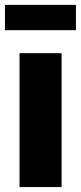

<svg xmlns="http://www.w3.org/2000/svg" viewBox="-24 -758 328 778"><path d="M55.2 0V-542.5H225.6V0ZM283.7 -738.3V-635.7H-3.9V-738.3Z"/></svg>

Font: Inter 16pt ExtraBold
Style: Regular
Weight: 800
Version: Version 4.001;git-66647c0bb